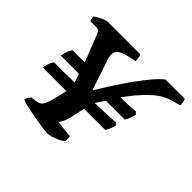

<svg xmlns="http://www.w3.org/2000/svg" viewBox="-138 -727 890 890"><g transform="rotate(45 307.0 -282.0)"><path d="M269 0Q259 0 233 -3.5Q207 -7 176.5 -12.5Q146 -18 119.5 -24Q93 -30 83 -35Q84 -43 89.5 -51.5Q95 -60 99 -65L134 -70Q153 -73 163 -91.5Q173 -110 184 -158L194 -201H39Q44 -227 50 -240Q56 -253 60 -255Q85 -255 120.5 -255Q156 -255 193 -256L178 -299H59Q64 -326 70.5 -339Q77 -352 81 -355H160L109 -485Q104 -498 98.5 -503.5Q93 -509 76 -509H45Q38 -516 38 -534Q45 -540 58 -547Q71 -554 84 -559Q97 -564 103 -564H315Q322 -555 322 -526L276 -516Q249 -509 235 -498.5Q221 -488 221 -466Q221 -455 225.5 -441Q230 -427 241.5 -393.5Q253 -360 275 -293H280Q300 -327 326 -367.5Q352 -408 379.5 -446.5Q407 -485 433.5 -516.5Q460 -548 481 -564H606Q614 -555 614 -528L569 -515Q524 -503 479 -460.5Q434 -418 392 -358Q419 -358 443.5 -359Q468 -360 489 -362L499 -351Q494 -330 488.5 -317.5Q483 -305 478 -299H355L326 -255Q368 -256 403 -257.5Q438 -259 459 -261L469 -250Q463 -227 457.5 -216.5Q452 -206 448 -201H310L293 -125Q289 -109 282 -95.5Q275 -82 269 -74L354 -64Q354 -60 354.5 -52Q355 -44 354 -34Q347 -26 331 -18Q315 -10 297.5 -5Q280 0 269 0Z"/></g></svg>

Font: Texturina
Style: Bold Italic
Weight: 700
Italic angle: -11°
Designer: Guillermo Torres Carreño
Foundry: Omnibus-Type
Version: Version 1.002; ttfautohint (v1.8.3)